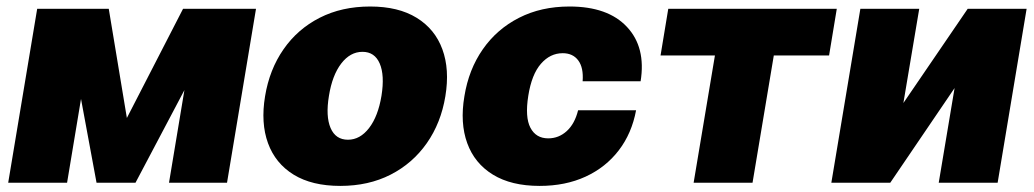

<svg xmlns="http://www.w3.org/2000/svg" viewBox="-20 -573 3243 602"><path d="M377.8 -203.1 554 -545.5H782.7L691.8 0H509.9L558.2 -290.5L404.8 0H282.7L234 -262.8L190.3 0H5.7L96.6 -545.5H321Z M1046.9 9.9Q958.1 9.9 900.7 -25.4Q843.4 -60.7 820.3 -124.1Q797.2 -187.5 811.1 -271.3Q824.9 -355.1 869 -418.5Q913 -481.9 982.2 -517.2Q1051.5 -552.6 1140.6 -552.6Q1229 -552.6 1286.4 -517.2Q1343.8 -481.9 1367 -418.5Q1390.3 -355.1 1376.4 -271.3Q1362.6 -187.5 1318.2 -124.1Q1273.8 -60.7 1204.7 -25.4Q1135.7 9.9 1046.9 9.9ZM1071 -134.9Q1109 -134.9 1137.3 -171.7Q1165.5 -208.5 1176.1 -272.7Q1186.4 -337 1170.6 -373.8Q1154.8 -410.5 1116.5 -410.5Q1078.1 -410.5 1049.9 -373.8Q1021.7 -337 1011.4 -272.7Q1000.7 -208.5 1016.5 -171.7Q1032.3 -134.9 1071 -134.9Z M1671.9 9.9Q1583.1 9.9 1525.6 -25.4Q1468 -60.7 1445 -124.1Q1421.9 -187.5 1436.1 -271.3Q1449.6 -355.1 1493.8 -418.5Q1538 -481.9 1607.4 -517.2Q1676.8 -552.6 1765.6 -552.6Q1886 -552.6 1945.8 -488.6Q2005.7 -424.7 1988.6 -318.2H1806.8Q1810 -360.8 1793.1 -383.5Q1776.3 -406.2 1744.3 -406.2Q1704.9 -406.2 1676 -373Q1647 -339.8 1636.4 -272.7Q1625.7 -205.6 1643.1 -172.4Q1660.5 -139.2 1698.9 -139.2Q1731.9 -139.2 1756.9 -161.9Q1782 -184.7 1792.6 -227.3H1974.4Q1960.9 -154.8 1920.1 -101.6Q1879.3 -48.3 1816.1 -19.2Q1752.8 9.9 1671.9 9.9Z M2051.1 -399.1 2075.3 -545.5H2603.7L2579.5 -399.1H2406.2L2339.5 0H2154.8L2221.6 -399.1Z M2812.5 -250 3014.2 -545.5H3198.9L3108 0H2923.3L2973 -296.9L2771.3 0H2586.6L2677.6 -545.5H2862.2Z"/></svg>

Font: Inter UI Black
Style: Italic
Weight: 900
Italic angle: -9.39999°
Designer: Rasmus Andersson
Foundry: rsms
Version: 3.2;8d6f07862